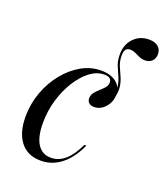

<svg xmlns="http://www.w3.org/2000/svg" viewBox="-119 -700 696 796"><g transform="rotate(20 229.0 -302.0)"><path d="M340.3 -330.6Q350 -363.7 346.8 -386.7Q343.5 -409.7 334.7 -428.6Q325.8 -447.6 317.7 -467.7Q309.7 -487.9 309.7 -515.3Q309.7 -558.9 336.3 -586.7Q362.9 -614.5 404 -614.5Q429 -614.5 443.5 -602.8Q458.1 -591.1 458.1 -569.4Q458.1 -550 446.4 -538.7Q434.7 -527.4 416.1 -527.4Q400.8 -527.4 389.1 -533.1Q377.4 -538.7 366.5 -543.5Q355.6 -548.4 343.5 -548.4Q318.5 -548.4 318.5 -514.5Q318.5 -488.7 326.6 -469Q334.7 -449.2 343.5 -430.6Q352.4 -412.1 355.6 -388.7Q358.9 -365.3 349.2 -330.6ZM151.6 11.3Q93.5 11.3 62.1 -28.6Q30.6 -68.5 30.6 -139.5Q30.6 -196 49.6 -247.6Q68.5 -299.2 101.2 -339.5Q133.9 -379.8 175 -402.8Q216.1 -425.8 261.3 -425.8Q303.2 -425.8 328.2 -406Q353.2 -386.3 353.2 -351.6Q353.2 -330.6 343.5 -312.9Q333.9 -295.2 318.1 -284.3Q302.4 -273.4 283.9 -273.4Q269.4 -273.4 260.9 -280.6Q252.4 -287.9 252.4 -300.8Q252.4 -315.3 261.3 -326.6Q270.2 -337.9 281.5 -347.6Q292.7 -357.3 301.6 -367.7Q310.5 -378.2 310.5 -391.1Q310.5 -414.5 279 -414.5Q246 -414.5 215.7 -391.5Q185.5 -368.5 160.9 -329.4Q136.3 -290.3 121.8 -241.1Q107.3 -191.9 107.3 -139.5Q107.3 -78.2 127.8 -46.4Q148.4 -14.5 187.1 -14.5Q221 -14.5 248.8 -38.3Q276.6 -62.1 300 -112.1H308.9Q281.5 -51.6 241.5 -20.2Q201.6 11.3 151.6 11.3Z"/></g></svg>

Font: Playfair 144pt SemiCondensed
Style: Italic
Weight: 400
Width: 4
Italic angle: -15.6°
Designer: Claus Eggers Sørensen
Foundry: Claus Eggers Sørensen
Version: Version 2.203